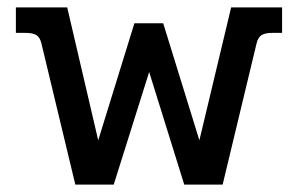

<svg xmlns="http://www.w3.org/2000/svg" viewBox="-20 -500 807 520"><path d="M92 -383Q88 -399 78.5 -405Q69 -411 48 -411H23V-480H162L246 -120L344 -437H422L520 -120L606 -480H744V-411H719Q698 -411 688.5 -405Q679 -399 675 -383L583 0H479L384 -305L288 0H184Z"/></svg>

Font: Pridi
Style: Regular
Weight: 400
Designer: Katatrad Team
Foundry: CadsonDemak
Version: Version 1.001